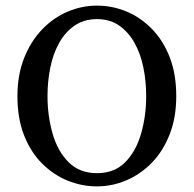

<svg xmlns="http://www.w3.org/2000/svg" viewBox="-20 -649 689 683"><path d="M325 14Q271 14 220.5 -6.5Q170 -27 129.5 -67.5Q89 -108 65.5 -168Q42 -228 42 -307Q42 -383 66 -443Q90 -503 130 -544.5Q170 -586 220.5 -607.5Q271 -629 325 -629Q379 -629 429 -608.5Q479 -588 519.5 -547Q560 -506 583.5 -446Q607 -386 607 -307Q607 -231 583.5 -171Q560 -111 520 -70Q480 -29 429.5 -7.5Q379 14 325 14ZM325 -33Q387 -33 425.5 -72Q464 -111 482 -174Q500 -237 500 -307Q500 -360 490 -409Q480 -458 458.5 -496.5Q437 -535 404 -558Q371 -581 325 -581Q279 -581 245.5 -558Q212 -535 190.5 -496.5Q169 -458 159 -409Q149 -360 149 -307Q149 -237 167 -174Q185 -111 224 -72Q263 -33 325 -33Z"/></svg>

Font: Lisu Bosa
Style: Regular
Weight: 400
Designer: David Morse, Annie Olsen, Victor Gaultney, Frank Grießhammer (Latin)
Foundry: SIL International
Version: Version 2.000